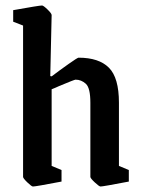

<svg xmlns="http://www.w3.org/2000/svg" viewBox="-20 -669 520 699"><path d="M64 -25V-576L28 -590V-632Q123 -649 133 -649Q138 -649 153 -634.5Q168 -620 168 -614L163 -392L168 -391Q197 -413 229.5 -436Q262 -459 266 -459Q340 -459 376.5 -422.5Q413 -386 413 -295V-65L449 -50V-8Q355 10 346 10Q341 10 325 -5Q309 -20 309 -25V-295Q309 -349 292.5 -364Q276 -379 255 -379Q251 -379 196 -356Q189 -353 181.5 -349.5Q174 -346 168 -344V-65L204 -50V-8Q110 10 100 10Q95 10 79.5 -5Q64 -20 64 -25Z"/></svg>

Font: Grenze Medium
Style: Regular
Weight: 500
Designer: Renata Polastri
Foundry: Omnibus-Type
Version: Version 1.002; ttfautohint (v1.8)